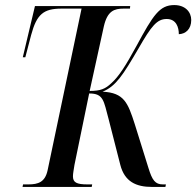

<svg xmlns="http://www.w3.org/2000/svg" viewBox="-20 -738 775 758"><path d="M69 0H342L344 -10H325C282 -10 268 -18 268 -42C268 -53 271 -67 274 -87L332 -369C389 -369 389 -341 409 -267L455 -87C472 -21 517 0 580 0H633L635 -10H623C593 -10 581 -26 566 -75L512 -248C485 -332 470 -372 385 -376C438 -398 465 -441 527 -547C578 -636 600 -663 638 -663C676 -663 686 -630 686 -603C713 -604 735 -623 735 -659C735 -691 711 -718 668 -718C610 -718 585 -679 519 -557C476 -478 449 -436 420 -410C396 -387 377 -379 334 -379L390 -634C404 -695 431 -704 468 -704H493L494 -714H118L70 -512H80L103 -600C125 -682 152 -704 223 -704H302L168 -66C158 -19 131 -10 92 -10H71Z"/></svg>

Font: Noto Serif Display ExtraCondensed Medium
Style: Italic
Weight: 500
Width: 2
Italic angle: -12°
Designer: Monotype Design Team
Foundry: Monotype Imaging Inc.
Version: Version 2.009